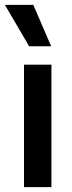

<svg xmlns="http://www.w3.org/2000/svg" viewBox="-32 -764 296 784"><path d="M-12 -744H104L177 -575H87ZM66 -500H178V0H66Z"/></svg>

Font: CBA Beacon Sans Bold
Style: Regular
Weight: 700
Designer: Wei Huang
Foundry: Wei Huang
Version: Version 1.002